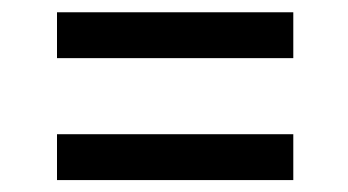

<svg xmlns="http://www.w3.org/2000/svg" viewBox="-20 -495 579 319"><path d="M467.3 -398.4H74.7V-474.6H467.3ZM467.3 -195.8H74.7V-272H467.3Z"/></svg>

Font: Robert Sans Medium
Style: Regular
Weight: 500
Designer: Christian Robertson (extended by Adam Twardoch)
Foundry: Google
Version: Version 12.135;April 2, 2019;FontCreator 11.5.0.2425 64-bit;